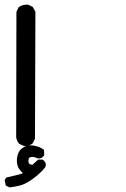

<svg xmlns="http://www.w3.org/2000/svg" viewBox="-25 -440 545 829"><path d="M47.9 254.9Q47.9 214.8 73.2 198.2Q87.9 187.5 107.4 187.5Q114.3 187.5 120.1 188.5Q145.5 193.4 161.1 204.1L165 207L166 229.5Q163.1 234.4 161.1 236.3Q153.3 244.1 143.6 244.1Q136.7 244.1 133.8 242.2Q123 237.3 116.2 237.3Q105.5 237.3 101.6 241.2Q97.7 245.1 97.7 253.9Q97.7 264.6 103 268.1Q108.4 271.5 114.3 271.5Q114.3 271.5 115.2 271.5L139.6 249H158.2Q163.1 252 165 253.9Q172.9 261.7 172.9 271.5Q172.9 275.4 170.9 281.2Q151.4 306.6 119.6 330.1Q87.9 353.5 64.9 359.9Q42 366.2 16.6 369.1L0 361.3L-4.9 336.9L2.9 326.2L49.8 315.4Q62.5 312.5 74.2 307.6Q66.4 300.8 59.6 292Q47.9 277.3 47.9 254.9ZM89.8 -419.9Q91.8 -419.9 96.7 -419.9L116.2 -410.2L127.9 -389.6L126 159.2L116.2 178.7Q102.5 190.4 85.9 190.4Q78.1 190.4 76.2 189.5L57.6 180.7Q45.9 167 44.9 151.4L45.9 -388.7L55.7 -409.2Q72.3 -419.9 89.8 -419.9Z"/></svg>

Font: JasonHandwriting2
Style: SemiBold
Weight: 600
Version: Version 1.04.7